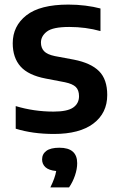

<svg xmlns="http://www.w3.org/2000/svg" viewBox="-20 -574 516 837"><path d="M215 10Q122.5 10 48.5 -13V-111.5Q128 -87.5 213.5 -87.5Q273.5 -87.5 299 -105.2Q324.5 -123 324.5 -154.5Q324.5 -181 310.5 -194.8Q296.5 -208.5 263 -215.5L179.5 -231.5Q103.5 -246 69.5 -284.2Q35.5 -322.5 35.5 -385.5Q35.5 -460.5 95 -507.2Q154.5 -554 278 -554Q316 -554 352 -549.5Q388 -545 418 -537V-438.5Q353.5 -456.5 282 -456.5Q210.5 -456.5 184.5 -436.5Q158.5 -416.5 158.5 -388.5Q158.5 -365.5 172 -351Q185.5 -336.5 219 -329.5L302 -314Q376 -299.5 411.8 -263.8Q447.5 -228 447.5 -160Q447.5 -81 387.2 -35.5Q327 10 215 10ZM199.5 243Q220 201.5 225 171.5Q193 168.5 178.2 155Q163.5 141.5 163.5 121Q163.5 97.5 182 83.8Q200.5 70 239 70Q316.5 70 316.5 137.5Q316.5 162.5 306.8 191.2Q297 220 281 243Z"/></svg>

Font: Encode Sans SmBold
Style: Regular
Weight: 600
Designer: Multiple Designers
Foundry: Impallari Type
Version: Version 3.002; ttfautohint (v1.8.3) -l 8 -r 50 -G 200 -x 14 